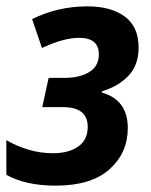

<svg xmlns="http://www.w3.org/2000/svg" viewBox="-24 -574 476 604"><path d="M378 -171Q378 -260 296 -283L297 -287Q348 -302 380 -335.5Q412 -369 412 -424Q412 -490 368.5 -522Q325 -554 251 -554Q158 -554 77 -514L108 -423Q176 -455 225 -455Q287 -455 287 -403Q287 -366 257 -347.5Q227 -329 178 -329H129L109 -237H174Q252 -237 252 -175Q252 -134 222 -113Q192 -92 143 -92Q102 -92 64.5 -103.5Q27 -115 -4 -133V-24Q57 10 151 10Q263 10 320.5 -41.5Q378 -93 378 -171Z"/></svg>

Font: Noto Sans UI SemiCondensed
Style: Bold Italic
Weight: 700
Width: 4
Designer: Monotype Design Team
Foundry: Monotype Imaging Inc.
Version: 1.001